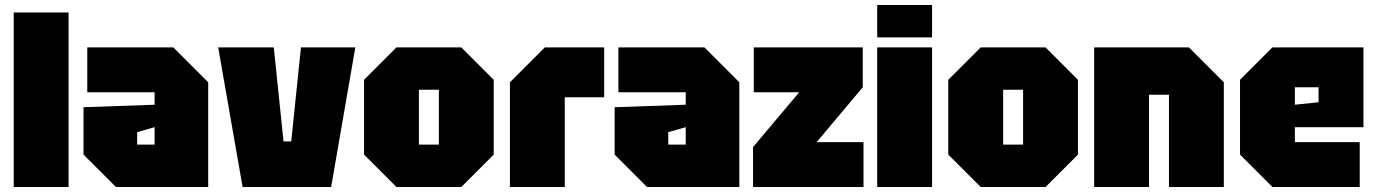

<svg xmlns="http://www.w3.org/2000/svg" viewBox="-20 -750 5518 770"><path d="M35 0V-700H255V0Z M315 -130V-320L600 -330V-380H330V-560H675L815 -420V0H445ZM530 -220V-170H600V-240Z M953 0 855 -560H1078L1117 -183H1148L1187 -560H1405L1308 0Z M1440 -130V-430L1570 -560H1830L1960 -430V-130L1830 0H1570ZM1660 -170H1740V-390H1660Z M2025 0V-420L2165 -560H2403V-360H2245V0Z M2445 -130V-320L2730 -330V-380H2460V-560H2805L2945 -420V0H2575ZM2660 -220V-170H2730V-240Z M3000 0V-160L3185 -380H3003V-560H3440V-400L3255 -180H3443V0Z M3498 0V-560H3718V0ZM3498 -600V-730H3718V-600Z M3783 -130V-430L3913 -560H4173L4303 -430V-130L4173 0H3913ZM4003 -170H4083V-390H4003Z M4368 0V-560H4748L4888 -420V0H4668V-370H4588V0Z M4953 -130V-430L5083 -560H5448V-240H5173V-180H5433V0H5083ZM5173 -330 5268 -340V-400H5173Z"/></svg>

Font: Tektur SemiCondensed Black
Style: Regular
Weight: 900
Width: 4
Designer: Adam Jagosz
Foundry: Adam Jagosz
Version: Version 1.005;gftools[0.9.30]